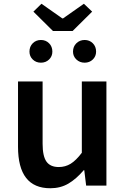

<svg xmlns="http://www.w3.org/2000/svg" viewBox="-20 -989 669 1023"><path d="M76 -207V-555H207V-223Q207 -157 227.5 -128Q248 -99 293 -99Q328 -99 356.5 -116.5Q385 -134 416 -175V-555H547V0H439L429 -82H426Q386 -35 344 -10.5Q302 14 248 14Q76 14 76 -207ZM158 -927 201 -969 312 -891H316L427 -969L471 -927L367 -824H262ZM137 -714Q137 -741 154.5 -758.5Q172 -776 198 -776Q224 -776 241.5 -758.5Q259 -741 259 -714Q259 -689 241.5 -672Q224 -655 198 -655Q172 -655 154.5 -672Q137 -689 137 -714ZM369 -714Q369 -741 387 -758.5Q405 -776 431 -776Q457 -776 474.5 -758.5Q492 -741 492 -714Q492 -689 474.5 -672Q457 -655 431 -655Q405 -655 387 -672Q369 -689 369 -714Z"/></svg>

Font: Merged Yaku Han JP SemiBold
Style: Regular
Weight: 600
Designer: Ryoko NISHIZUKA 西塚涼子 (kana, bopomofo & ideographs); Paul D. Hunt (Latin, Greek & Cyrillic); Sandoll Communications 산돌커뮤니
Foundry: Adobe
Version: Version 2.004